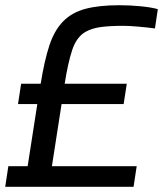

<svg xmlns="http://www.w3.org/2000/svg" viewBox="-21 -716 632 736"><path d="M-1 0 11 -79H85L122 -317H48L60 -395H135Q149 -483 168 -541Q187 -599 220.5 -633.5Q254 -668 306 -682Q358 -696 437 -696Q477 -696 518 -692Q559 -688 584 -681L573 -607Q543 -611 508 -614Q473 -617 452 -617Q401 -617 366.5 -612.5Q332 -608 307 -594Q272 -574 255.5 -523.5Q239 -473 227 -395H465L453 -317H215L178 -79H503L491 0Z"/></svg>

Font: Azeri Sans
Style: Italic
Weight: 400
Designer: Hector Gatti & Omnibus-Type (original fonts) / Cristiano Sobral (main changes and remastering)
Foundry: Omnibus-Type
Version: Version 0.07;August 21, 2020;FontCreator 13.0.0.2681 64-bit;